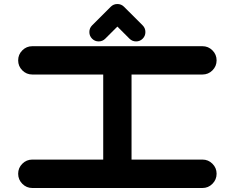

<svg xmlns="http://www.w3.org/2000/svg" viewBox="-20 -940 1174 960"><path d="M992.2 -142.1Q1021.5 -142.1 1042.2 -121.3Q1063 -100.6 1063 -71.3Q1063 -42 1042.2 -21Q1021.5 0 992.2 0H141.6Q112.3 0 91.6 -21Q70.8 -42 70.8 -71.3Q70.8 -100.6 91.6 -121.3Q112.3 -142.1 141.6 -142.1H496.1V-567.4H141.6Q112.3 -567.4 91.6 -588.1Q70.8 -608.9 70.8 -638.2Q70.8 -667.5 91.6 -688.2Q112.3 -709 141.6 -709H992.2Q1021.5 -709 1042.2 -688.2Q1063 -667.5 1063 -638.2Q1063 -608.9 1042.2 -588.1Q1021.5 -567.4 992.2 -567.4H637.7V-142.1ZM426.8 -779.8Q426.8 -799.3 440.4 -813L533.7 -906.2Q547.4 -919.9 566.9 -919.9Q586.4 -919.9 600.1 -906.2L693.4 -813Q707 -799.3 707 -779.8Q707 -760.3 693.4 -746.6Q679.7 -732.9 660.6 -732.9Q641.1 -732.9 627.4 -746.6L566.9 -807.1L506.3 -746.6Q492.7 -732.9 473.1 -732.9Q454.1 -732.9 440.4 -746.6Q426.8 -760.3 426.8 -779.8Z"/></svg>

Font: Robtronika
Style: Regular
Weight: 400
Designer: GGBot
Version: 1.00